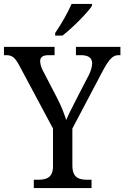

<svg xmlns="http://www.w3.org/2000/svg" viewBox="-24 -951 629 971"><path d="M255 -784V-771H292C343 -810 418 -886 441 -921V-931H338C319 -886 284 -827 255 -784ZM147 0H439V-42H418C376 -42 342 -51 342 -115V-301L497 -595C529 -654 548 -672 575 -672H585V-714H360V-672H385C420 -672 442 -660 442 -631C442 -615 436 -592 424 -569L365 -455C344 -413 322 -372 311 -344C301 -375 286 -415 265 -455L196 -588C188 -602 179 -624 179 -641C179 -658 188 -672 221 -672H252V-714H-4V-672H8C39 -672 53 -658 74 -619L244 -301V-110C244 -51 209 -42 167 -42H147Z"/></svg>

Font: Noto Serif Georgian SemiCondensed
Style: Regular
Weight: 400
Width: 4
Designer: Monotype Design Team, Akaki Razmadze
Foundry: Google LLC
Version: Version 2.003